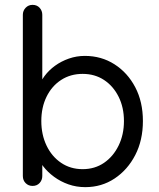

<svg xmlns="http://www.w3.org/2000/svg" viewBox="-20 -760 654 790"><path d="M329 -530Q397 -530 451 -495.5Q505 -461 536.5 -401Q568 -341 568 -262Q568 -183 536.5 -122Q505 -61 451.5 -25.5Q398 10 331 10Q294 10 261.5 -1.5Q229 -13 202.5 -32.5Q176 -52 158 -75.5Q140 -99 132 -122L154 -136V-36Q154 -19 143 -7Q132 5 114 5Q97 5 85.5 -6.5Q74 -18 74 -36V-699Q74 -716 85.5 -728Q97 -740 114 -740Q132 -740 143 -728Q154 -716 154 -699V-391L139 -399Q146 -424 163.5 -447.5Q181 -471 206.5 -489.5Q232 -508 263.5 -519Q295 -530 329 -530ZM320 -456Q270 -456 231.5 -431Q193 -406 171.5 -362Q150 -318 150 -262Q150 -206 171.5 -161Q193 -116 231.5 -90Q270 -64 320 -64Q370 -64 408 -90Q446 -116 468 -161Q490 -206 490 -262Q490 -318 468 -362Q446 -406 408 -431Q370 -456 320 -456Z"/></svg>

Font: Quicksand Light Medium
Style: Regular
Weight: 500
Version: Version 3.006